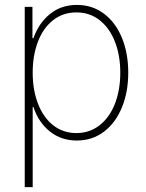

<svg xmlns="http://www.w3.org/2000/svg" viewBox="-20 -558 589 777"><path d="M80.1 -530.3H111.3V-403.3H115.2Q136.7 -464.4 182.1 -501.2Q227.5 -538.1 291 -538.1Q353.5 -538.1 400.6 -502.7Q447.8 -467.3 473.4 -405Q499 -342.8 499 -263.7Q499 -185.1 473.1 -122.6Q447.3 -60.1 400.1 -24.7Q353 10.7 291 10.7Q227.5 10.7 181.6 -26.1Q135.7 -63 115.2 -125H112.3V199.2H80.1ZM289.1 -19.5Q342.8 -19.5 383.3 -51.3Q423.8 -83 445.3 -138.7Q466.8 -194.3 466.8 -263.7Q466.8 -333.5 445.3 -388.9Q423.8 -444.3 383.5 -476.1Q343.3 -507.8 289.1 -507.8Q234.9 -507.8 194.8 -476.3Q154.8 -444.8 133.5 -389.2Q112.3 -333.5 112.3 -263.7Q112.3 -193.8 133.8 -138.2Q155.3 -82.5 195.3 -51Q235.4 -19.5 289.1 -19.5Z"/></svg>

Font: Pretendard Std Thin
Style: Regular
Weight: 100
Designer: Base glyphs from Inter by Rasmus Andersson; Hangeul glyphs from Noto Sans CJK(Source Han Sans) by Jang Soo-young and Kan
Foundry: Kil Hyung-jin
Version: Version 1.309